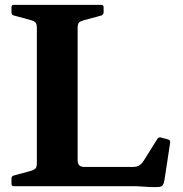

<svg xmlns="http://www.w3.org/2000/svg" viewBox="-20 -769 756 793"><path d="M132.2 0V-749H300.6V-110.2Q300.6 -92.4 307.8 -85.9Q315.1 -79.4 329.9 -79.4H526.3Q544.1 -79.4 554.6 -85.6Q565 -91.8 572.8 -104L630.3 -195.8Q636.1 -203.8 645.5 -200.8L674.6 -192.9Q684 -189.9 682.8 -179.9L659.5 -27.1Q657.5 -12.9 653.1 -5.5Q648.6 1.8 637 3.1Q625.4 4.4 599 3.4L542.2 0ZM37 0Q27.4 0 27.4 -10V-31.8Q27.4 -41.2 36.8 -44L107 -63.1Q123.7 -68.6 127.9 -75Q132.2 -81.3 132.2 -95.7V-206.8H300.6V0ZM27.4 -739Q27.4 -749 37 -749H397.9Q407.9 -749 407.9 -739.4V-717.7Q407.9 -708.7 398.9 -705.1L323.9 -684.8Q310.8 -681 305.7 -675.2Q300.6 -669.3 300.6 -651.4V-542.2H132.2V-653.3Q132.2 -667.7 127.9 -674.4Q123.7 -681 107 -686L36.8 -705.1Q27.4 -707.8 27.4 -717.2Z"/></svg>

Font: Hahmlet
Style: Regular
Weight: 400
Designer: Minjoo Ham & Mark Frömberg
Foundry: hypertype
Version: Version 1.002